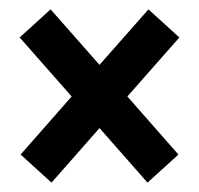

<svg xmlns="http://www.w3.org/2000/svg" viewBox="-20 -482 425 410"><path d="M90 -92 24 -152 133 -276 22 -402 88 -462 192.5 -343.5 297 -462 363 -402 252 -276 361 -152 295 -92 192.5 -208.5Z"/></svg>

Font: Cabin Condensed
Style: Bold
Weight: 700
Width: 3
Designer: Pablo Impallari
Foundry: Pablo Impallari. http://www.impallari.com Igino Marini. http://www.ikern.com
Version: Version 3.001; ttfautohint (v1.8.3)